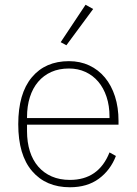

<svg xmlns="http://www.w3.org/2000/svg" viewBox="-20 -778 577 810"><path d="M275 12Q174 12 115.5 -56Q57 -124 57 -254Q57 -383 114 -451.5Q171 -520 271 -520Q318 -520 356.5 -502Q395 -484 422.5 -451Q450 -418 465 -371.5Q480 -325 480 -268V-252H94V-225Q94 -178 106 -140Q118 -102 141.5 -75Q165 -48 198.5 -33.5Q232 -19 275 -19Q396 -19 442 -135L469 -120Q446 -60 397 -24Q348 12 275 12ZM271 -489Q229 -489 196.5 -474.5Q164 -460 141 -433Q118 -406 106 -368Q94 -330 94 -284V-280H442V-286Q442 -332 429.5 -369.5Q417 -407 394.5 -433.5Q372 -460 340.5 -474.5Q309 -489 271 -489ZM260 -587 236 -600 341 -758 373 -740Z"/></svg>

Font: IBM Plex Sans Thai ExtLt
Style: Regular
Weight: 200
Designer: Mike Abbink, Paul van der Laan, Pieter van Rosmalen, Ben Mitchell, Mark Frömberg
Foundry: Bold Monday
Version: Version 1.2